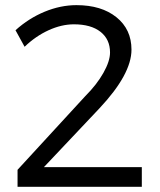

<svg xmlns="http://www.w3.org/2000/svg" viewBox="-20 -723 621 743"><path d="M40 -606Q91.3 -652.3 152.8 -677.7Q214.4 -703.1 275.9 -703.1Q372.6 -703.1 430.7 -656.2Q488.8 -609.4 488.8 -530.8Q488.8 -436 365.2 -304.2L149.9 -76.2H528.8V0H47.9V-65.9L310.1 -351.1Q354.5 -395.5 380.1 -440.9Q405.8 -486.3 405.8 -520Q405.8 -570.8 368.9 -599.9Q332 -628.9 266.1 -628.9Q218.3 -628.9 168 -606Q117.7 -583 75.2 -542Z"/></svg>

Font: Montserrat Light
Style: Regular
Weight: 300
Designer: Julieta Ulanovsky
Foundry: Julieta Ulanovsky
Version: Version 1.000;PS 002.000;hotconv 1.0.70;makeotf.lib2.5.58329